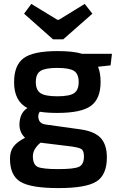

<svg xmlns="http://www.w3.org/2000/svg" viewBox="-20 -765 608 981"><path d="M303 -564H251L103 -695L140 -745L273 -664H281L413 -745L452 -695ZM552 -490 545 -431 481 -424Q494 -392 494 -346Q494 -261 445 -224.5Q396 -188 273 -188Q222 -188 183 -194Q171 -176 178 -154.5Q185 -133 212 -129L391 -104Q463 -94 494.5 -60Q526 -26 526 39Q526 129 472.5 162.5Q419 196 279 196Q137 196 84 163.5Q31 131 31 46Q31 8 49 -16Q67 -40 108 -61Q75 -92 80 -141.5Q85 -191 120 -213Q52 -248 52 -345Q52 -432 101 -468Q150 -504 274 -504Q355 -504 400 -490ZM187 -289Q211 -273 273 -273Q335 -273 358.5 -289Q382 -305 382 -346Q382 -387 358.5 -402.5Q335 -418 273 -418Q211 -418 187 -402.5Q163 -387 163 -346Q163 -305 187 -289ZM409 34Q409 4 394 -4.5Q379 -13 326 -19L187 -36Q148 -3 148 33Q148 76 172.5 87.5Q197 99 278 99Q359 99 384 87Q409 75 409 34Z"/></svg>

Font: Exo 2 Semi Bold
Style: Regular
Weight: 600
Designer: Natanael Gama
Version: Version 1.001;PS 001.001;hotconv 1.0.88;makeotf.lib2.5.64775